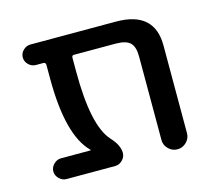

<svg xmlns="http://www.w3.org/2000/svg" viewBox="-81 -618 799 716"><g transform="rotate(-15 318.5 -260.0)"><path d="M206.1 -80.1Q207 -80.1 207 -81.1Q207 -82 206.1 -83Q129.9 -158.2 129.9 -377.9V-430.7Q129.9 -439.5 121.1 -440.4H91.8Q76.2 -440.4 64 -452.1Q51.8 -463.9 51.8 -480Q51.8 -496.1 64 -507.8Q76.2 -519.5 91.8 -519.5H421.9Q570.3 -519.5 570.3 -387.7V-48.8Q570.3 -29.3 555.7 -14.6Q541 0 521 0Q501 0 486.3 -14.6Q471.7 -29.3 471.7 -48.8V-372.1Q471.7 -409.2 455.6 -424.8Q439.5 -440.4 399.4 -440.4H238.3Q230.5 -440.4 230.5 -430.7V-377.9Q230.5 -168 289.1 -103.5Q320.3 -70.3 320.3 -40Q320.3 -24.4 308.1 -12.2Q295.9 0 280.3 0H91.8Q76.2 0 64 -12.2Q51.8 -24.4 51.8 -40Q51.8 -55.7 64 -67.9Q76.2 -80.1 91.8 -80.1Z"/></g></svg>

Font: Rounded Mgen+ 2p medium
Style: Regular
Weight: 500
Designer: [Source Han Sans]
Ryoko NISHIZUKA  (kana & ideographs); Paul D. Hunt (Latin, Greek & Cyrillic); Wenlong ZHANG  (bopomofo
Version: Version 1.059.20150602